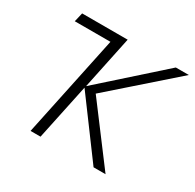

<svg xmlns="http://www.w3.org/2000/svg" viewBox="-122 -665 813 799"><g transform="rotate(30 284.5 -265.5)"><path d="M115.2 0 217.8 -487.3H46.4L56.6 -530.8H275.4L222.2 -276.9L506.8 -530.8H569.3L272.5 -270L475.6 0H418L219.7 -268.1L163.1 0Z"/></g></svg>

Font: Open Sans Light
Style: Italic
Weight: 300
Italic angle: -12°
Designer: Monotype Design Team
Foundry: Monotype Imaging Inc.
Version: Version 3.003; ttfautohint (v1.8.4)